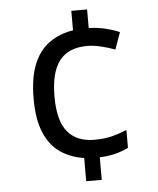

<svg xmlns="http://www.w3.org/2000/svg" viewBox="-53 -769 677 824"><g transform="rotate(-5 286.0 -357.0)"><path d="M353 -644Q391 -643 425.5 -634.5Q460 -626 485 -615L459 -542Q433 -552 400 -560Q367 -568 340 -568Q258 -568 219.5 -517.5Q181 -467 181 -363Q181 -259 220.5 -211.5Q260 -164 336 -164Q380 -164 412.5 -172.5Q445 -181 476 -194V-117Q449 -104 420 -96.5Q391 -89 352 -87V10H285V-90Q226 -99 182.5 -129Q139 -159 115 -216Q91 -273 91 -362Q91 -453 115 -511Q139 -569 183 -600Q227 -631 285 -640V-724H353Z"/></g></svg>

Font: Noto Sans Gunjala Gondi Semibold
Style: Regular
Weight: 600
Designer: Ek Type
Foundry: Ek Type
Version: Version 1.004; ttfautohint (v1.8.4.7-5d5b)